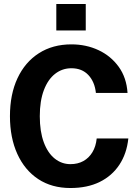

<svg xmlns="http://www.w3.org/2000/svg" viewBox="-20 -933 690 965"><path d="M334 12Q240 12 172 -33Q104 -78 67 -159.5Q30 -241 30 -349Q30 -459 68 -540Q106 -621 175.5 -665.5Q245 -710 339 -710Q413 -710 475 -681Q537 -652 576.5 -597.5Q616 -543 621 -466H462Q456 -522 424 -556Q392 -590 339 -590Q293 -590 257 -562Q221 -534 200.5 -480Q180 -426 180 -349Q180 -272 200 -218Q220 -164 255 -136Q290 -108 334 -108Q371 -108 399 -123.5Q427 -139 444.5 -168Q462 -197 466 -237H625Q617 -161 580 -105Q543 -49 481 -18.5Q419 12 334 12ZM263 -780V-913H411V-780Z"/></svg>

Font: Azeret Mono Thin SemiBold
Style: Regular
Weight: 600
Version: Version 1.002